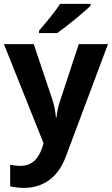

<svg xmlns="http://www.w3.org/2000/svg" viewBox="-20 -731 568 975"><path d="M0 -506.8H151.4L247.1 -221.7Q259.3 -184.6 264.2 -133.8H266.6Q271.5 -180.7 286.1 -221.7L379.9 -506.8H528.3L314 64.9Q284.2 144 229.5 183.6Q174.8 223.1 102.1 223.1Q66.4 223.1 31.7 215.3V105.5Q56.6 111.3 85.9 111.3Q123 111.3 150.4 89.1Q177.7 66.9 193.4 21.5L201.2 -3.4ZM178.2 -563V-575.2Q256.3 -665.5 285.2 -711.4H439.9V-702.1Q416.5 -678.2 359.6 -631.8Q302.7 -585.4 270.5 -563Z"/></svg>

Font: Bpm'online Open Sans
Style: Bold
Weight: 700
Foundry: Ascender Corporation
Version: Version 1.10